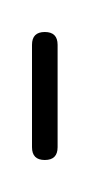

<svg xmlns="http://www.w3.org/2000/svg" viewBox="-20 -100 56 120"><path d="M0 -8H16V-72H0ZM8 -16Q4 -16 2 -14Q0 -12 0 -8Q0 -4 2 -2Q4 0 8 0Q12 0 14 -2Q16 -4 16 -8Q16 -12 14 -14Q12 -16 8 -16ZM8 -80Q4 -80 2 -78Q0 -76 0 -72Q0 -68 2 -66Q4 -64 8 -64Q12 -64 14 -66Q16 -68 16 -72Q16 -76 14 -78Q12 -80 8 -80Z"/></svg>

Font: Wavefont ExtraLight
Style: Regular
Weight: 250
Version: Version 3.004;gftools[0.9.33]